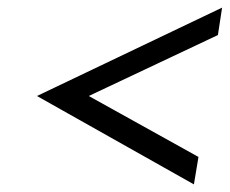

<svg xmlns="http://www.w3.org/2000/svg" viewBox="-20 -534 603 504"><path d="M77 -282 489 -50 501 -122 213 -282 552 -442 563 -514Z"/></svg>

Font: Charger Pro
Style: ExtObl
Weight: 400
Designer: Jasper
Foundry: Cannot Into Space Fonts
Version: Version 1.09